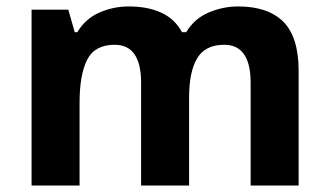

<svg xmlns="http://www.w3.org/2000/svg" viewBox="-20 -576 1022 596"><path d="M719 -556Q812 -556 859.5 -508.5Q907 -461 907 -356V0H758V-319Q758 -437 676 -437Q617 -437 592 -395Q567 -353 567 -274V0H418V-319Q418 -437 336 -437Q274 -437 250.5 -390.5Q227 -344 227 -257V0H78V-546H192L212 -476H220Q245 -518 288.5 -537Q332 -556 379 -556Q439 -556 481 -536.5Q523 -517 545 -476H558Q583 -518 627.5 -537Q672 -556 719 -556Z"/></svg>

Font: Noto Sans Medefaidrin
Style: Bold
Weight: 700
Designer: Dalton Maag Ltd
Foundry: Dalton Maag Ltd
Version: Version 1.002; ttfautohint (v1.8.4.7-5d5b)